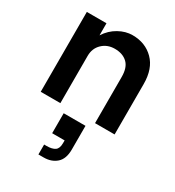

<svg xmlns="http://www.w3.org/2000/svg" viewBox="-194 -627 947 1041"><g transform="rotate(30 279.5 -107.0)"><path d="M389.5 -289Q389.5 -348.5 360.2 -375.8Q331 -403 281.5 -403Q235 -403 203.8 -373Q172.5 -343 172.5 -296V0H49.5V-500H172.5V-424.5Q200.5 -468 242.8 -491.5Q285 -515 328 -515Q408.5 -515 460.2 -463.2Q512 -411.5 512 -315V0H389.5ZM215.5 38.5H352V187Q352 245.5 320.8 273Q289.5 300.5 241.5 300.5H208.5V238.5H224.5Q258 238.5 275.8 226.5Q293.5 214.5 293.5 181V163.5H215.5Z"/></g></svg>

Font: Overused Grotesk SemiBold
Style: Regular
Weight: 610
Version: Version 0.004